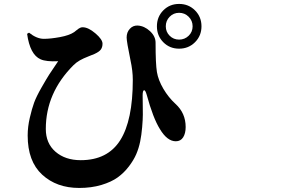

<svg xmlns="http://www.w3.org/2000/svg" viewBox="-20 -890 1540 972"><path d="M967.3 -676.3Q934.6 -643.6 886.7 -643.6Q838.9 -643.6 806.6 -676.3Q774.4 -709 774.4 -756.8Q774.4 -804.7 806.6 -837.4Q838.9 -870.1 886.7 -870.1Q934.6 -870.1 967.3 -837.4Q1000 -804.7 1000 -756.8Q1000 -709 967.3 -676.3ZM935.1 -805.2Q915 -825.2 886.7 -825.2Q858.4 -825.2 838.9 -805.2Q819.3 -785.2 819.3 -756.8Q819.3 -728.5 838.9 -709Q858.4 -689.5 886.7 -689.5Q915 -689.5 935.1 -709Q955.1 -728.5 955.1 -756.8Q955.1 -785.2 935.1 -805.2ZM185.5 -589.8Q131.8 -613.3 117.2 -718.8L127 -724.6Q166 -693.4 202.1 -693.4Q235.4 -693.4 283.2 -702.1Q331.1 -710.9 355.5 -727.5Q360.4 -731.4 367.2 -736.8Q374 -742.2 377.4 -744.6Q380.9 -747.1 386.2 -749.5Q391.6 -752 398.4 -752Q426.8 -752 462.9 -721.2Q499 -690.4 499 -668.9Q499 -651.4 490.7 -639.6Q482.4 -627.9 459 -617.2Q453.1 -614.3 427.7 -604.5Q402.3 -594.7 384.3 -584.5Q366.2 -574.2 351.6 -559.6Q211.9 -419.9 211.9 -237.3Q211.9 -164.1 261.2 -121.6Q310.5 -79.1 388.7 -79.1Q524.4 -79.1 588.4 -179.7Q652.3 -280.3 652.3 -486.3Q652.3 -531.2 640.6 -585Q621.1 -679.7 621.1 -700.2Q621.1 -726.6 637.2 -744.1Q653.3 -761.7 676.8 -760.7Q710.9 -758.8 739.3 -732.4Q767.6 -706.1 767.6 -673.8Q767.6 -566.4 774.4 -525.4Q781.2 -484.4 807.1 -440.4Q833 -396.5 868.2 -364.3Q919.9 -317.4 919.9 -247.1Q919.9 -214.8 907.2 -194.8Q894.5 -174.8 870.1 -174.8Q826.2 -174.8 789.1 -237.3Q754.9 -292 722.7 -410.2Q715.8 -434.6 709 -433.1Q702.1 -431.6 702.1 -406.2Q702.1 -404.3 702.6 -369.1Q703.1 -334 703.1 -310.1Q703.1 -286.1 699.7 -246.1Q696.3 -206.1 689.5 -172.9Q682.6 -139.6 669.9 -109.9Q657.2 -80.1 632.8 -47.9Q608.4 -15.6 576.2 7.8Q543.9 31.2 493.2 46.4Q442.4 61.5 380.9 61.5Q266.6 61.5 193.4 -5.9Q120.1 -73.2 120.1 -204.1Q120.1 -248 130.9 -293.9Q141.6 -339.8 152.8 -370.6Q164.1 -401.4 190.9 -448.2Q217.8 -495.1 229.5 -513.2Q241.2 -531.2 274.4 -580.1Q213.9 -577.1 185.5 -589.8Z"/></svg>

Font: Bpmf Zihi Serif Heavy
Style: Heavy
Weight: 900
Foundry: But Ko
Version: Version 1.320